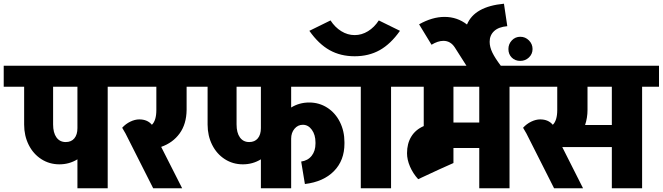

<svg xmlns="http://www.w3.org/2000/svg" viewBox="-55 -1014 3569 1034"><path d="M616 -547H525V0H362V-156Q318 -129 265 -129Q211 -129 167.5 -157Q124 -185 99.5 -234Q75 -283 75 -343V-547H-35V-660H616ZM362 -324V-547H231V-344Q231 -299 249 -274Q267 -249 299 -249Q329 -249 345.5 -269Q362 -289 362 -324Z M1023 -660V-547H950V-422Q949 -346 912.5 -295.5Q876 -245 813 -223L926 0H770L621 -295L603 -326Q622 -347 647 -359Q672 -371 695 -371Q739 -371 763 -342Q787 -365 787 -422V-547H546V-660Z M1513 -547V-435Q1557 -462 1610 -462Q1664 -462 1707.5 -434Q1751 -406 1775.5 -357Q1800 -308 1800 -248V-241Q1800 -150 1743.5 -92.5Q1687 -35 1587 -23L1567 -144Q1603 -149 1623.5 -175Q1644 -201 1644 -241V-247Q1644 -288 1624.5 -315Q1605 -342 1576 -342Q1549 -342 1531 -320.5Q1513 -299 1513 -267V0H1350V-156Q1306 -129 1253 -129Q1199 -129 1155.5 -157Q1112 -185 1087.5 -234Q1063 -283 1063 -343V-547H953V-660H1868V-547ZM1350 -324V-547H1219V-344Q1219 -299 1237 -274Q1255 -249 1287 -249Q1317 -249 1333.5 -269Q1350 -289 1350 -324Z M1798 -660H2142V-547H2051V0H1888V-547H1798ZM2099 -848Q2049 -777 1990 -744Q1931 -711 1855 -711Q1779 -711 1720 -744Q1661 -777 1611 -848L1725 -904Q1749 -867 1783 -846Q1817 -825 1855 -825Q1893 -825 1927 -846Q1961 -867 1985 -904Z M2780 -547H2689V0H2526V-217H2387V-136L2311 -102L2197 -49Q2169 -80 2153 -117Q2137 -154 2137 -189Q2137 -241 2160 -278.5Q2183 -316 2227 -335V-547H2072V-660H2780ZM2387 -547V-354H2526V-547Z M2677 -873Q2630 -869 2606 -846.5Q2582 -824 2582 -789Q2582 -761 2596.5 -731Q2611 -701 2642 -660H2457L2394 -759Q2371 -794 2333 -794Q2303 -794 2269 -773L2202 -883Q2273 -923 2339 -923Q2407 -923 2460 -882Q2500 -979 2659 -994ZM2813 -750Q2813 -723 2793.5 -704.5Q2774 -686 2747 -686Q2719 -686 2701 -704Q2683 -722 2683 -750Q2683 -777 2701.5 -796.5Q2720 -816 2747 -816Q2774 -816 2793.5 -796.5Q2813 -777 2813 -750Z M3494 -547H3403V0H3240V-222H2973L3085 0H2929L2780 -295L2762 -326Q2781 -347 2806 -359Q2831 -371 2854 -371Q2898 -371 2922 -342Q2946 -365 2946 -422V-547H2705V-660H3494ZM3240 -341V-547H3109V-422Q3109 -380 3096 -341Z"/></svg>

Font: Akshar
Style: Bold
Weight: 700
Designer: Tall Chai
Foundry: Tall Chai
Version: Version 1.000